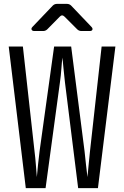

<svg xmlns="http://www.w3.org/2000/svg" viewBox="-20 -970 640 990"><path d="M113 0 25 -730H98L158 -190Q162 -159 165 -120Q168 -81 170 -57Q172 -81 176 -120Q180 -159 184 -190L259 -730H347L416 -190Q419 -159 423.5 -120Q428 -81 431 -57Q433 -81 437 -120Q441 -159 444 -190L504 -730H575L485 0H383L315 -545Q311 -580 307.5 -616Q304 -652 302 -673Q299 -652 296.5 -616Q294 -580 289 -545L215 0ZM158 -810Q146 -810 143 -817Q140 -824 148 -832L252 -941Q261 -950 274 -950H325Q338 -950 347 -941L451 -832Q459 -824 456.5 -817Q454 -810 442 -810H400Q387 -810 378 -819L313 -884Q300 -897 288 -884L224 -819Q215 -810 202 -810Z"/></svg>

Font: Pitagon Sans Mono Light
Style: Regular
Weight: 300
Monospace: yes
Designer: Travis Tran
Foundry: Pitagon
Version: Version 1.001; ttfautohint (v1.8.4.7-5d5b);gftools[0.9.26]